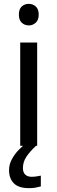

<svg xmlns="http://www.w3.org/2000/svg" viewBox="-20 -757 298 997"><path d="M173 -536V0H85V-536ZM130 -737Q150 -737 165.5 -723.5Q181 -710 181 -681Q181 -653 165.5 -639Q150 -625 130 -625Q108 -625 93 -639Q78 -653 78 -681Q78 -710 93 -723.5Q108 -737 130 -737ZM99 116Q99 138 111 149.5Q123 161 144 161Q161 161 172.5 158.5Q184 156 192 155V211Q178 215 164 217.5Q150 220 130 220Q77 220 52 195Q27 170 27 126Q27 97 41.5 70Q56 43 77.5 21Q99 -1 119 -15L167 0Q133 32 116 58.5Q99 85 99 116Z"/></svg>

Font: Noto Sans NKo Unjoined
Style: Regular
Weight: 400
Designer: Monotype Design Team
Foundry: Monotype Imaging Inc.
Version: Version 2.004